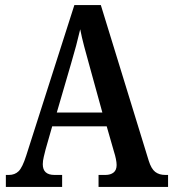

<svg xmlns="http://www.w3.org/2000/svg" viewBox="-20 -734 680 754"><path d="M3 0V-47H15Q38 -47 53 -61.5Q68 -76 83 -123L272 -714H376L564 -103Q574 -71 589.5 -59Q605 -47 629 -47H640V0H367V-47H394Q414 -47 426 -56.5Q438 -66 438 -86Q438 -96 435 -110.5Q432 -125 428 -137L399 -238H185L159 -147Q156 -135 152 -118.5Q148 -102 148 -89Q148 -47 194 -47H224V0ZM203 -292H382L331 -477Q320 -516 310.5 -552Q301 -588 295 -619Q281 -558 259 -484Z"/></svg>

Font: Noto Serif Condensed SemiBold
Style: Regular
Weight: 600
Width: 3
Designer: Monotype Design Team
Foundry: Monotype Imaging Inc.
Version: Version 2.013